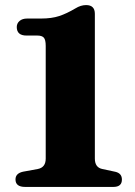

<svg xmlns="http://www.w3.org/2000/svg" viewBox="-20 -736 532 756"><path d="M84.5 -596Q46 -596 46 -629.5Q46 -644 57 -653.5Q68 -663 87 -663H141.5Q183.5 -663 213 -672.8Q242.5 -682.5 277 -703Q298 -716 319 -716Q353.5 -716 353.5 -681.5V-111.5Q353.5 -76.5 383 -70.5L434.5 -59.5Q460 -53.5 460 -29Q460 0 426.5 0H79Q41 0 41 -29.5Q41 -53.5 71 -60L128.5 -70.5Q160 -76.5 160 -111.5V-555.5Q160 -579.5 152.5 -587.8Q145 -596 127.5 -596Z"/></svg>

Font: Fraunces 9pt S000
Style: Bold
Weight: 700
Version: Version 1.000; ttfautohint (v1.8.3)